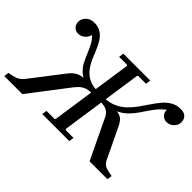

<svg xmlns="http://www.w3.org/2000/svg" viewBox="-146 -983 1286 1286"><g transform="rotate(45 497.0 -340.0)"><path d="M328 0 333 -35H409L415 -41L501 -629L495 -635H421L426 -670H681L676 -635H602L596 -629L510 -41L516 -35H589L584 0ZM-32 0 -27 -35Q3 -39 30.5 -48Q58 -57 82 -87L246 -300Q265 -326 282 -340Q299 -354 318.5 -360.5Q338 -367 365 -368.5Q392 -370 432 -370H486L481 -335Q454 -335 432 -331Q410 -327 391 -315Q372 -303 352 -278L139 0ZM482 -340Q422 -340 383.5 -353.5Q345 -367 320.5 -390Q296 -413 281.5 -442Q267 -471 254.5 -501.5Q242 -532 227.5 -560Q213 -588 190 -610Q180 -580 160 -565Q140 -550 118 -550Q93 -550 77 -566.5Q61 -583 61 -607Q61 -637 84 -658.5Q107 -680 141 -680Q181 -680 206.5 -663Q232 -646 249.5 -618.5Q267 -591 280 -558Q293 -525 308 -492Q323 -459 344.5 -431.5Q366 -404 400 -387Q434 -370 486 -370ZM776 0 643 -278Q632 -303 616.5 -315Q601 -327 580.5 -331Q560 -335 532 -335L537 -370H588Q640 -370 669 -366.5Q698 -363 715.5 -348.5Q733 -334 749 -300L851 -87Q866 -56 894 -47.5Q922 -39 950 -35L945 0ZM533 -340 537 -370Q589 -370 628 -387Q667 -404 696 -431.5Q725 -459 748.5 -492Q772 -525 794 -558Q816 -591 839.5 -618.5Q863 -646 892.5 -663Q922 -680 962 -680Q994 -680 1010.5 -662.5Q1027 -645 1026 -618Q1025 -590 1003.5 -570Q982 -550 953 -550Q933 -550 915.5 -565Q898 -580 898 -610Q863 -584 837 -549Q811 -514 787 -477.5Q763 -441 732 -410Q701 -379 653 -359.5Q605 -340 533 -340Z"/></g></svg>

Font: Brygada 1918 Medium
Style: Italic
Weight: 500
Italic angle: -8°
Designer: Mateusz Machalski | Borys Kosmynka | Przemek Hoffer
Foundry: NIEPODLEGLA 2018
Version: Version 3.006